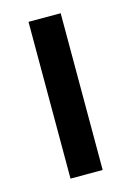

<svg xmlns="http://www.w3.org/2000/svg" viewBox="-88 -576 431 625"><g transform="rotate(-15 127.0 -264.0)"><path d="M179.7 -528.3H71.3V0H179.7Z"/></g></svg>

Font: Bert Sans Medium
Style: Regular
Weight: 500
Designer: Christian Robertson (Google), Cristiano Sobral
Foundry: Google, Cristiano Sobral
Version: Version 3.101